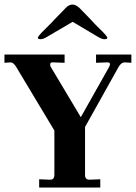

<svg xmlns="http://www.w3.org/2000/svg" viewBox="-21 -842 610 862"><path d="M410.2 -597.2H568.8V-560.1L539.1 -562Q522.9 -562 511.2 -541L360.8 -272V-56.2Q360.8 -35.2 380.9 -35.2L429.2 -37.1V0H154.8V-37.1L204.1 -35.2Q223.1 -35.2 223.1 -57.1V-255.9L50.8 -543Q38.6 -562 26.9 -562L-1 -560.1V-597.2H269V-560.1L215.8 -562Q206.1 -563 204.6 -554.7Q203.1 -546.4 209 -538.1L341.8 -315.9L469.2 -542Q479 -562 461.9 -562L410.2 -560.1ZM148.9 -672.4Q148.4 -678.7 178.7 -708.5Q209 -737.8 225.1 -755.9L272 -804.2Q303.2 -838.9 337.9 -804.2L384.8 -755.9Q400.4 -737.8 430.7 -708.5Q460.9 -679.2 460.9 -672.4Q460.9 -666 448.2 -666Q435.5 -666 416 -678.2L305.2 -744.1L192.9 -678.2Q174.3 -666 161.6 -666Q148.9 -666 148.9 -672.4Z"/></svg>

Font: Unna-Bold
Style: Bold
Weight: 700
Designer: Jorge de Buen U.
Foundry: Omnibus-Type
Version: Version 2.006;PS 002.006;hotconv 1.0.70;makeotf.lib2.5.58329